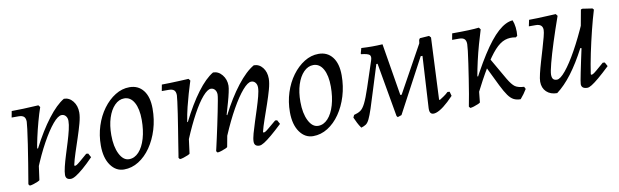

<svg xmlns="http://www.w3.org/2000/svg" viewBox="-37 -797 3681 1141"><g transform="rotate(-10 1803.5 -226.0)"><path d="M321 12Q290 12 290 -17Q290 -35 297.5 -66Q305 -97 316.5 -133.5Q328 -170 339.5 -207.5Q351 -245 358.5 -277Q366 -309 366 -330Q366 -348 356.5 -359.5Q347 -371 332 -371Q310 -371 278 -333Q246 -295 209 -228Q172 -161 136 -72L140 -210L159 -199Q211 -300 263.5 -368.5Q316 -437 362 -464Q394 -464 416 -436.5Q438 -409 438 -368Q438 -342 427.5 -303.5Q417 -265 402.5 -221.5Q388 -178 374.5 -137Q361 -96 354 -64L357 -60Q362 -60 368.5 -63.5Q375 -67 390.5 -80Q406 -93 436 -119L448 -118L461 -94Q426 -58 398.5 -34.5Q371 -11 352 0.5Q333 12 321 12ZM73 9 66 0Q76 -59 86 -120Q96 -181 104 -234.5Q112 -288 116.5 -324Q121 -360 121 -368Q121 -389 111 -398.5Q101 -408 78 -408H37L44 -446Q69 -446 114.5 -447.5Q160 -449 206 -452L215 -440Q202 -403 189.5 -357Q177 -311 167 -266Q157 -221 152 -186L151 -132L135 -14Q135 -11 122.5 -5.5Q110 0 95.5 4.5Q81 9 73 9Z M642 12Q593 12 561.5 -32.5Q530 -77 530 -152Q530 -214 548 -270Q566 -326 598 -369.5Q630 -413 671 -438.5Q712 -464 757 -464Q810 -464 840.5 -425Q871 -386 871 -315Q871 -249 853 -190Q835 -131 803.5 -85.5Q772 -40 730.5 -14Q689 12 642 12ZM682 -43Q715 -43 741 -71Q767 -99 781.5 -148.5Q796 -198 796 -260Q796 -327 774.5 -365.5Q753 -404 715 -404Q683 -404 657 -377.5Q631 -351 616.5 -305.5Q602 -260 602 -202Q602 -132 624.5 -87.5Q647 -43 682 -43Z M1496 -60Q1501 -60 1507.5 -63.5Q1514 -67 1529.5 -80Q1545 -93 1576 -119L1588 -118L1601 -94Q1563 -58 1535 -34.5Q1507 -11 1488.5 0.5Q1470 12 1459 12Q1428 12 1428 -17Q1428 -35 1436.5 -65.5Q1445 -96 1457 -133Q1469 -170 1481 -207.5Q1493 -245 1501.5 -277.5Q1510 -310 1510 -330Q1510 -348 1500.5 -359.5Q1491 -371 1476 -371Q1455 -371 1423 -334Q1391 -297 1354 -231.5Q1317 -166 1280 -79L1268 -14Q1268 -11 1255.5 -5.5Q1243 0 1228.5 4.5Q1214 9 1206 9L1199 0Q1199 0 1204 -21.5Q1209 -43 1216.5 -77Q1224 -111 1232.5 -151Q1241 -191 1248.5 -228.5Q1256 -266 1261 -293.5Q1266 -321 1266 -330Q1266 -348 1256.5 -359.5Q1247 -371 1232 -371Q1212 -371 1182.5 -337Q1153 -303 1119.5 -241.5Q1086 -180 1052 -99L1041 -14Q1041 -11 1028.5 -5.5Q1016 0 1001.5 4.5Q987 9 979 9L972 0Q972 0 976 -24.5Q980 -49 986 -88Q992 -127 999.5 -172Q1007 -217 1013 -258.5Q1019 -300 1023 -330Q1027 -360 1027 -368Q1027 -389 1017 -398.5Q1007 -408 984 -408H943L950 -446Q973 -446 1000.5 -447Q1028 -448 1053.5 -449Q1079 -450 1095.5 -451Q1112 -452 1112 -452L1121 -440Q1121 -440 1114.5 -419.5Q1108 -399 1098 -365Q1088 -331 1077.5 -288.5Q1067 -246 1060 -202L1063 -199Q1114 -301 1165 -369Q1216 -437 1262 -464Q1294 -464 1316.5 -436.5Q1339 -409 1339 -371Q1339 -358 1333 -330.5Q1327 -303 1318.5 -273.5Q1310 -244 1304 -223Q1298 -202 1298 -202L1301 -199Q1351 -297 1405 -366.5Q1459 -436 1508 -464Q1540 -464 1561 -437.5Q1582 -411 1582 -371Q1582 -344 1571 -305Q1560 -266 1545 -222.5Q1530 -179 1515.5 -137.5Q1501 -96 1493 -64Z M1783 12Q1734 12 1702.5 -32.5Q1671 -77 1671 -152Q1671 -214 1689 -270Q1707 -326 1739 -369.5Q1771 -413 1812 -438.5Q1853 -464 1898 -464Q1951 -464 1981.5 -425Q2012 -386 2012 -315Q2012 -249 1994 -190Q1976 -131 1944.5 -85.5Q1913 -40 1871.5 -14Q1830 12 1783 12ZM1823 -43Q1856 -43 1882 -71Q1908 -99 1922.5 -148.5Q1937 -198 1937 -260Q1937 -327 1915.5 -365.5Q1894 -404 1856 -404Q1824 -404 1798 -377.5Q1772 -351 1757.5 -305.5Q1743 -260 1743 -202Q1743 -132 1765.5 -87.5Q1788 -43 1823 -43Z M2297 -12 2291 -20 2234 -345H2209L2283 -454L2335 -139H2351L2333 -121L2506 -434L2540 -431L2321 -20ZM2073 12Q2061 -5 2053 -21Q2045 -37 2037 -55L2044 -70Q2068 -76 2083.5 -86.5Q2099 -97 2113.5 -126Q2128 -155 2148 -215L2199 -369Q2208 -395 2197.5 -404.5Q2187 -414 2148 -418L2146 -422L2155 -454Q2190 -452 2219.5 -452Q2249 -452 2283 -454L2230 -356L2181 -199Q2160 -130 2146.5 -89.5Q2133 -49 2123 -28.5Q2113 -8 2101.5 -0.5Q2090 7 2073 12ZM2487 -32 2505 -345H2489L2502 -442L2508 -451L2564 -455L2574 -444L2557 -72L2561 -69Q2572 -76 2587 -86Q2602 -96 2614 -108L2627 -107L2634 -81Q2601 -46 2573.5 -25Q2546 -4 2526 2Q2506 8 2496 0Q2486 -8 2487 -32Z M2785 -49 2758 -68Q2825 -203 2879.5 -288.5Q2934 -374 2980.5 -415.5Q3027 -457 3069 -460Q3077 -441 3080 -415.5Q3083 -390 3080 -364L3070 -357Q3035 -364 3004.5 -353.5Q2974 -343 2942.5 -308.5Q2911 -274 2873 -211Q2835 -148 2785 -49ZM2731 9 2724 0Q2730 -30 2737.5 -73Q2745 -116 2752 -163Q2759 -210 2765.5 -253Q2772 -296 2775.5 -327Q2779 -358 2779 -368Q2779 -389 2769 -398.5Q2759 -408 2736 -408H2695L2702 -446Q2759 -446 2799.5 -447.5Q2840 -449 2864 -452L2873 -440Q2861 -402 2847.5 -354Q2834 -306 2823 -257.5Q2812 -209 2805 -169L2819 -161L2802 -101L2793 -14Q2793 -11 2780.5 -5.5Q2768 0 2753.5 4.5Q2739 9 2731 9ZM3035 10Q3011 10 2993.5 1Q2976 -8 2960 -30.5Q2944 -53 2924 -93L2866 -212L2897 -257L2973 -125Q2996 -86 3014 -73.5Q3032 -61 3068 -59L3075 -45Q3066 -30 3056.5 -17Q3047 -4 3035 10Z M3255 12Q3215 12 3191 -11Q3167 -34 3167 -72Q3167 -89 3174.5 -120.5Q3182 -152 3193 -189.5Q3204 -227 3215 -264Q3226 -301 3233.5 -330Q3241 -359 3241 -372Q3241 -408 3199 -408H3158L3166 -446Q3187 -446 3216 -447Q3245 -448 3275 -449.5Q3305 -451 3328 -452L3337 -440Q3309 -361 3286.5 -290.5Q3264 -220 3251 -170Q3238 -120 3238 -102Q3238 -84 3245 -75.5Q3252 -67 3268 -67Q3288 -67 3321 -107Q3354 -147 3393.5 -218Q3433 -289 3473 -381L3461 -220L3437 -228Q3392 -142 3347 -82.5Q3302 -23 3255 12ZM3438 12Q3402 12 3402 -16Q3402 -22 3405 -39Q3408 -56 3414 -85.5Q3420 -115 3429 -157.5Q3438 -200 3450 -255L3451 -294L3480 -453L3489 -456L3549 -447L3556 -439Q3540 -387 3523.5 -320.5Q3507 -254 3493 -187Q3479 -120 3471 -64L3474 -60Q3479 -60 3485.5 -63.5Q3492 -67 3507.5 -80Q3523 -93 3553 -119L3565 -118L3578 -94Q3537 -55 3509.5 -32Q3482 -9 3465 1.5Q3448 12 3438 12Z"/></g></svg>

Font: Alegreya
Style: Italic
Weight: 400
Italic angle: -7°
Designer: Juan Pablo del Peral
Foundry: Huerta Tipografica
Version: Version 2.009